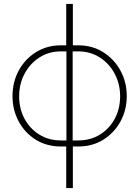

<svg xmlns="http://www.w3.org/2000/svg" viewBox="-20 -750 713 983"><path d="M319 213V0H293Q218 0 162 -35.5Q106 -71 75 -129.5Q44 -188 44 -258Q44 -329 75.5 -388Q107 -447 163.5 -482.5Q220 -518 293 -518H319V-730H353V-518H380Q453 -518 509 -482.5Q565 -447 597 -388Q629 -329 629 -258Q629 -188 597.5 -129.5Q566 -71 510 -35.5Q454 0 380 0H353V213ZM293 -31H320V-487H293Q230 -487 181.5 -455.5Q133 -424 105.5 -372Q78 -320 78 -257Q78 -194 105 -143Q132 -92 180.5 -61.5Q229 -31 293 -31ZM352 -31H380Q444 -31 492.5 -61.5Q541 -92 568 -143Q595 -194 595 -257Q595 -320 567.5 -372Q540 -424 491.5 -455.5Q443 -487 380 -487H352Z"/></svg>

Font: Raleway ExtraLight
Style: Regular
Weight: 200
Designer: Matt McInerney, Pablo Impallari, Rodrigo Fuenzalida
Foundry: Matt McInerney, Pablo Impallari, Rodrigo Fuenzalida
Version: Version 4.026